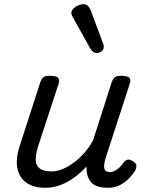

<svg xmlns="http://www.w3.org/2000/svg" viewBox="-20 -875 687 912"><path d="M195 17Q139 17 105 -7.5Q71 -32 62.5 -76.5Q54 -121 73 -180L171 -483Q178 -503 187.5 -509Q197 -515 216 -515Q248 -515 256 -505.5Q264 -496 258 -476L161 -180Q148 -138 150 -111.5Q152 -85 171 -73Q190 -61 226 -61Q250 -61 276 -71.5Q302 -82 328.5 -101Q355 -120 379 -147Q403 -174 422 -208L510 -483Q517 -503 526.5 -509Q536 -515 555 -515Q586 -515 594.5 -505.5Q603 -496 596 -476L480 -119Q477 -108 475 -93.5Q473 -79 478 -68.5Q483 -58 501 -58Q516 -58 529 -65.5Q542 -73 552 -84Q562 -95 568 -104Q573 -112 584 -116Q595 -120 611 -109Q628 -99 628 -88Q628 -77 623 -66Q612 -48 593.5 -28.5Q575 -9 550 4Q525 17 493 17Q463 17 443 10Q423 3 412 -10Q401 -23 396 -40Q391 -57 391 -78V-84Q369 -60 345 -41Q321 -22 296 -9Q271 4 245.5 10.5Q220 17 195 17ZM438 -623Q431 -623 423.5 -628Q416 -633 408 -646L327 -791Q324 -797 321.5 -802Q319 -807 319 -813Q319 -824 328 -833.5Q337 -843 350.5 -849Q364 -855 377 -855Q400 -855 412 -823L469 -670Q471 -666 472 -661.5Q473 -657 473 -653Q473 -638 461.5 -630.5Q450 -623 438 -623Z"/></svg>

Font: Playwrite IE
Style: Regular
Weight: 400
Designer: Veronika Burian, José Scaglione
Foundry: TypeTogether
Version: Version 1.002